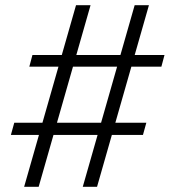

<svg xmlns="http://www.w3.org/2000/svg" viewBox="-20 -720 674 740"><path d="M299 0 499 -700H554L354 0ZM22 -200 35 -247H544L531 -200ZM73 0 273 -700H329L129 0ZM93 -463 105 -508H614L602 -463Z"/></svg>

Font: Hedvig Letters Serif 18pt
Style: Regular
Weight: 400
Designer: Alexander Örn & Tor Weibull
Foundry: Kanon Foundry
Version: Version 1.000